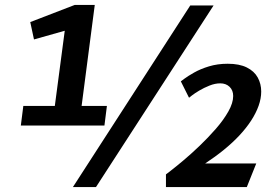

<svg xmlns="http://www.w3.org/2000/svg" viewBox="-20 -754 1122 774"><path d="M747 -732H841L367 0H274ZM74 -327H201L241 -630L117 -595L102 -665L281 -734H362L309 -327H411L401 -248H64ZM649 -51Q649 -51 668.5 -66Q688 -81 719 -107Q750 -133 784.5 -166Q819 -199 850 -234.5Q881 -270 900.5 -304.5Q920 -339 920 -367Q920 -390 905.5 -404Q891 -418 868 -418Q847 -418 824.5 -409Q802 -400 783.5 -389Q765 -378 753.5 -369Q742 -360 742 -360L709 -426Q709 -426 723 -436.5Q737 -447 762.5 -461.5Q788 -476 822.5 -486.5Q857 -497 898 -497Q945 -497 975 -482Q1005 -467 1019 -441.5Q1033 -416 1033 -385Q1033 -357 1022.5 -327.5Q1012 -298 992.5 -268Q973 -238 945.5 -208.5Q918 -179 883 -150.5Q848 -122 807 -95H1013L975 0H649Z"/></svg>

Font: Rosario
Style: Italic
Weight: 400
Italic angle: -8.05°
Designer: Hector Gatti
Foundry: Omnibus Type
Version: Version 1.201